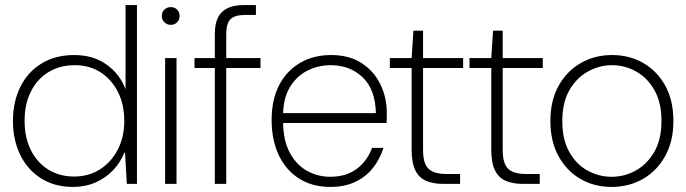

<svg xmlns="http://www.w3.org/2000/svg" viewBox="-20 -725 2706 757"><path d="M268 12Q195 12 141.5 -22Q88 -56 59.5 -115Q31 -174 31 -248Q31 -323 60 -382Q89 -441 143.5 -474.5Q198 -508 273 -508Q347 -508 399.5 -471Q452 -434 475 -373V-705H520V0H480L473 -123H470Q455 -85 426.5 -54.5Q398 -24 357.5 -6Q317 12 268 12ZM272 -29Q330 -29 374.5 -57.5Q419 -86 444.5 -135.5Q470 -185 470 -248Q470 -314 444.5 -363.5Q419 -413 375.5 -440.5Q332 -468 275 -468Q217 -468 172.5 -441.5Q128 -415 102.5 -365.5Q77 -316 77 -249Q77 -182 102 -132.5Q127 -83 171 -56Q215 -29 272 -29Z M631 0V-496H676V0ZM653 -627Q639 -627 628.5 -637Q618 -647 618 -662Q618 -678 628.5 -687.5Q639 -697 653 -697Q668 -697 678 -687.5Q688 -678 688 -662Q688 -647 678 -637Q668 -627 653 -627Z M827 0V-592Q827 -629 838.5 -654Q850 -679 875.5 -692Q901 -705 941 -705H989V-666H945Q905 -666 888.5 -649Q872 -632 872 -590V0ZM747 -457V-496H1007V-457Z M1282 12Q1212 12 1160 -20.5Q1108 -53 1079.5 -112.5Q1051 -172 1051 -252Q1051 -332 1080.5 -389Q1110 -446 1163 -477Q1216 -508 1285 -508Q1357 -508 1406 -476Q1455 -444 1480 -392Q1505 -340 1505 -281Q1505 -271 1505 -261.5Q1505 -252 1504 -240H1083V-279H1462Q1460 -372 1410 -420Q1360 -468 1283 -468Q1235 -468 1192 -446.5Q1149 -425 1122.5 -380.5Q1096 -336 1096 -267V-249Q1096 -173 1122 -124Q1148 -75 1190.5 -51.5Q1233 -28 1282 -28Q1344 -28 1385.5 -58.5Q1427 -89 1447 -142H1492Q1478 -98 1450.5 -63Q1423 -28 1381 -8Q1339 12 1282 12Z M1727 0Q1688 0 1660 -12Q1632 -24 1617.5 -53.5Q1603 -83 1603 -133V-457H1517V-496H1603L1610 -604H1648V-496H1806V-457H1648V-134Q1648 -81 1669 -60Q1690 -39 1741 -39H1794V0Z M2041 0Q2002 0 1974 -12Q1946 -24 1931.5 -53.5Q1917 -83 1917 -133V-457H1831V-496H1917L1924 -604H1962V-496H2120V-457H1962V-134Q1962 -81 1983 -60Q2004 -39 2055 -39H2108V0Z M2391 12Q2323 12 2268.5 -19.5Q2214 -51 2182 -109.5Q2150 -168 2150 -248Q2150 -329 2182.5 -387Q2215 -445 2270 -476.5Q2325 -508 2393 -508Q2462 -508 2516.5 -476.5Q2571 -445 2603 -387Q2635 -329 2635 -248Q2635 -168 2602.5 -109.5Q2570 -51 2515 -19.5Q2460 12 2391 12ZM2391 -28Q2442 -28 2486.5 -52.5Q2531 -77 2559.5 -126Q2588 -175 2588 -248Q2588 -321 2560 -370Q2532 -419 2487.5 -443.5Q2443 -468 2393 -468Q2343 -468 2298 -443Q2253 -418 2225 -369.5Q2197 -321 2197 -248Q2197 -175 2224.5 -126Q2252 -77 2296.5 -52.5Q2341 -28 2391 -28Z"/></svg>

Font: DM Sans 36pt ExtraLight
Style: Regular
Weight: 250
Designer: Colophon Foundry, Jonny Pinhorn
Foundry: Colophon Foundry
Version: Version 4.004;gftools[0.9.30]